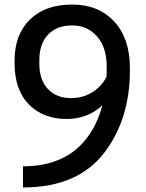

<svg xmlns="http://www.w3.org/2000/svg" viewBox="-20 -812 640 844"><path d="M81 -81Q266 -81 360 -203Q407 -263 430 -349Q365 -289 273 -289Q170 -289 107 -353Q44 -417 44 -535V-545Q44 -660 111.5 -726Q179 -792 297 -792Q413 -792 482 -717.5Q551 -643 551 -513V-502Q551 -291 441 -144Q324 12 81 12ZM448 -474Q449 -486 449 -510V-520Q449 -604 406.5 -652Q364 -700 300 -700H294Q230 -700 191.5 -660Q153 -620 153 -548V-531Q153 -461 190.5 -421Q228 -381 290 -381H295Q344 -381 385 -406Q426 -431 448 -474Z"/></svg>

Font: Coupeur_Texte
Style: Regular
Weight: 400
Designer: Léa Rolland
Version: Version 1.000;PS 001.000;hotconv 1.0.88;makeotf.lib2.5.64775